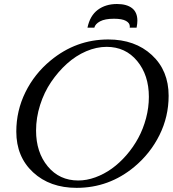

<svg xmlns="http://www.w3.org/2000/svg" viewBox="-20 -931 858 954"><path d="M517.6 -734.9Q650.9 -734.9 734.4 -657.7Q817.9 -580.6 817.9 -455.1Q817.9 -351.6 772.5 -260Q727.1 -168.5 647.5 -102.1Q522 2.4 360.8 2.4Q228 2.4 144.5 -74.7Q61 -151.9 61 -277.3Q61 -380.9 106.2 -472.7Q151.4 -564.5 231.4 -630.4Q357.9 -734.9 517.6 -734.9ZM509.8 -698.2Q459.5 -698.2 408.2 -676.3Q356.9 -654.3 312.7 -614.5Q268.6 -574.7 233.9 -523.4Q199.2 -472.2 179.2 -409.2Q159.2 -346.2 159.2 -282.2Q159.2 -174.3 217.3 -104.2Q275.4 -34.2 368.7 -34.2Q410.6 -34.2 453.6 -49.8Q496.6 -65.4 535.2 -93Q573.7 -120.6 607.9 -159.9Q642.1 -199.2 666.7 -244.6Q691.4 -290 705.6 -343.3Q719.7 -396.5 719.7 -449.7Q719.7 -557.6 661.6 -627.9Q603.5 -698.2 509.8 -698.2ZM546.4 -837.9Q501.5 -837.9 477.3 -825Q453.1 -812 448.7 -793.5H414.6Q427.2 -853.5 466.1 -882.3Q504.9 -911.1 561.5 -911.1Q609.4 -911.1 636 -890.6Q662.6 -870.1 662.6 -828.1Q662.6 -814 658.7 -793.5H624.5Q625 -795.4 625 -799.8Q625 -816.4 606 -827.1Q586.9 -837.9 546.4 -837.9Z"/></svg>

Font: Flanker
Style: Italic
Weight: 400
Italic angle: -12°
Designer: Flanker
Version: Version 2.027